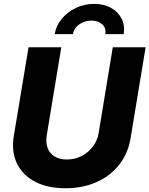

<svg xmlns="http://www.w3.org/2000/svg" viewBox="-20 -975 782 1005"><path d="M322.3 10.3Q228 10.3 162.6 -24.4Q97.2 -59.1 68.1 -120.8Q39.1 -182.6 52.2 -263.2L129.4 -727.5H300.8L224.6 -266.1Q218.8 -228 229.5 -199.7Q240.2 -171.4 266.1 -155.8Q292 -140.1 329.6 -140.1Q372.1 -140.1 407.5 -158.4Q442.9 -176.8 466.3 -207.8Q489.7 -238.8 496.1 -277.3L570.3 -727.5H742.2L663.6 -252Q650.4 -171.4 603.5 -112.3Q556.6 -53.2 484.6 -21.5Q412.6 10.3 322.3 10.3ZM472.7 -954.6Q524.4 -954.6 561.8 -933.3Q599.1 -912.1 616.9 -876.5Q634.8 -840.8 627.4 -796.4H531.2Q536.6 -827.1 515.6 -847.2Q494.6 -867.2 458.5 -867.2Q422.4 -867.2 394.5 -847.2Q366.7 -827.1 361.3 -796.4H266.1Q273.9 -840.8 303.2 -876.5Q332.5 -912.1 376.7 -933.3Q420.9 -954.6 472.7 -954.6Z"/></svg>

Font: Inter 20pt ExtraBold
Style: Italic
Weight: 800
Italic angle: -9.3988°
Version: Version 4.001;git-66647c0bb